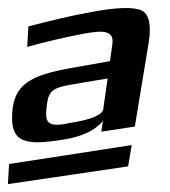

<svg xmlns="http://www.w3.org/2000/svg" viewBox="-93 -654 431 487"><path d="M192 -542 186 -499 85 -481C-15 -463 -58 -440 -62 -367C-67 -292 -29 -284 68 -300C114 -307 148 -323 168 -347L164 -320L249 -333L284 -545C291 -589 286 -617 267 -627C247 -637 202 -636 131 -622C87 -614 36 -602 -21 -587L-24 -535C22 -548 70 -559 116 -568C166 -577 197 -579 192 -542ZM25 -380C29 -420 35 -430 85 -439L180 -455L169 -378C168 -363 138 -350 83 -342L69 -339C28 -333 21 -345 25 -380ZM-73 -187 232 -232 241 -286 -70 -238Z"/></svg>

Font: Gamestation Warped
Style: Italic
Weight: 400
Designer: Jonas Hecksher
Foundry: Jonas Hecksher, Playtypeª, e-types AS
Version: Version 1.003